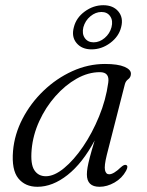

<svg xmlns="http://www.w3.org/2000/svg" viewBox="-20 -708 563 737"><path d="M390 -113.5Q379.5 -71 383 -55Q386.5 -39 399 -39Q416 -39 443.5 -65.5Q457 -78 464.5 -74.5Q473.5 -70.5 464 -52.5Q448.5 -24 419.8 -7.5Q391 9 362 9Q313.5 9 313.5 -38.5Q313.5 -50.5 316 -65.2Q318.5 -80 324.8 -104.2Q331 -128.5 343.5 -169Q297 -82 239.5 -36.5Q182 9 123.5 9Q76.5 9 50.2 -23.5Q24 -56 30 -128.5Q35.5 -192.5 66.5 -252.2Q97.5 -312 147 -359.5Q196.5 -407 257.5 -434.8Q318.5 -462.5 383 -462.5Q432.5 -462.5 458 -451.5Q483.5 -440.5 482.5 -424Q482 -411 472 -403.8Q462 -396.5 459 -383.5ZM101.5 -134Q96.5 -78 111.8 -54.8Q127 -31.5 156 -31.5Q188 -31.5 225.8 -62.5Q263.5 -93.5 298.8 -145.2Q334 -197 360.2 -260.8Q386.5 -324.5 395.5 -390.5Q401.5 -431 363.5 -431Q318.5 -431 274.2 -406Q230 -381 192.5 -338.5Q155 -296 130.8 -243Q106.5 -190 101.5 -134ZM331.5 -518.5Q294 -518.5 273.8 -542.8Q253.5 -567 263.5 -603.5Q272.5 -640 305.5 -664Q338.5 -688 376.5 -688Q414.5 -688 434.5 -663.8Q454.5 -639.5 445 -603.5Q436 -567.5 403 -543Q370 -518.5 331.5 -518.5ZM369.5 -662Q347 -662 327 -645.5Q307 -629 300 -603.5Q294 -578.5 305.5 -562Q317 -545.5 339.5 -545.5Q362 -545.5 381.8 -562.2Q401.5 -579 408 -603.5Q414.5 -628.5 403.2 -645.2Q392 -662 369.5 -662Z"/></svg>

Font: Fraunces 9pt Light
Style: Italic
Weight: 300
Italic angle: -16°
Version: Version 1.000;[0bf87f6ff]